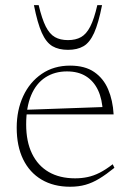

<svg xmlns="http://www.w3.org/2000/svg" viewBox="-20 -700 494 730"><path d="M246.5 -450.5Q303 -450.5 338.2 -426.2Q373.5 -402 391.2 -360.2Q409 -318.5 412 -265H77L76 -282.5L385.5 -293.5L371 -273Q369 -322.5 352.8 -357Q336.5 -391.5 307 -410Q277.5 -428.5 234.5 -428.5Q188 -428.5 152.8 -405.8Q117.5 -383 98.5 -338Q79.5 -293 79.5 -227Q79.5 -161.5 101.8 -115.8Q124 -70 165.5 -46Q207 -22 265.5 -22Q290.5 -22 313 -26.8Q335.5 -31.5 358.8 -43.2Q382 -55 408.5 -75.5L415 -62Q383.5 -36.5 357.5 -20.8Q331.5 -5 305.2 2.5Q279 10 246.5 10Q184 10 138.2 -17Q92.5 -44 68 -94.2Q43.5 -144.5 43.5 -214.5Q43.5 -281 68.2 -334.5Q93 -388 138.8 -419.2Q184.5 -450.5 246.5 -450.5ZM238.5 -547.5Q268 -547.5 288.2 -559Q308.5 -570.5 323.2 -599.2Q338 -628 350 -680.5H368Q354.5 -612 338 -575.2Q321.5 -538.5 297.8 -524.5Q274 -510.5 238.5 -510.5Q203 -510.5 179.2 -524.5Q155.5 -538.5 139 -575.2Q122.5 -612 109 -680.5H127Q139.5 -628 154 -599.2Q168.5 -570.5 188.8 -559Q209 -547.5 238.5 -547.5Z"/></svg>

Font: Newsreader 16pt 16pt ExtraLight
Style: Regular
Weight: 250
Version: Version 1.003